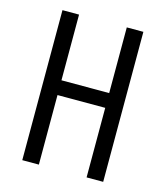

<svg xmlns="http://www.w3.org/2000/svg" viewBox="-101 -738 705 816"><g transform="rotate(15 251.0 -330.0)"><path d="M73 0V-660H146V-371H356V-660H429V0H356V-306H146V0Z"/></g></svg>

Font: Bricolage Grotesque 12pt Condensed Light
Style: Regular
Weight: 300
Width: 3
Designer: Mathieu Triay
Foundry: Atelier Triay
Version: Version 1.001; ttfautohint (v1.8.4.7-5d5b);gftools[0.9.33.de